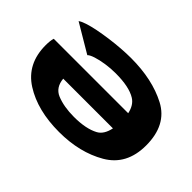

<svg xmlns="http://www.w3.org/2000/svg" viewBox="-119 -978 1281 1281"><g transform="rotate(45 521.0 -337.5)"><path d="M517 6.5Q313 6.5 178.5 -79Q44 -164.5 44 -340.5Q44 -382 52 -408.5H754.5Q741 -472.5 697.5 -499Q634.5 -538 507.5 -538Q459.5 -538 413.5 -531Q367.5 -524 333.5 -513Q299.5 -502 287.5 -489.5L86 -609Q100.5 -620.5 134.2 -631.5Q168 -642.5 214 -651.8Q260 -661 311.8 -668Q363.5 -675 414.5 -678.8Q465.5 -682.5 508 -682.5Q710 -682.5 850.8 -608.5Q991.5 -534.5 991.5 -341Q991.5 -157 851 -75.2Q710.5 6.5 517 6.5ZM754 -265H285Q292 -188.5 352.5 -163Q420.5 -135 516 -135Q628.5 -135 694.5 -170.5Q739.5 -194.5 754 -265Z"/></g></svg>

Font: Anybody UltraExpanded ExtraBold
Style: Regular
Weight: 800
Width: 9
Designer: Tyler Finck
Foundry: Etcetera Type Company
Version: Version 1.010; ttfautohint (v1.8.3) -l 8 -r 50 -G 200 -x 14 